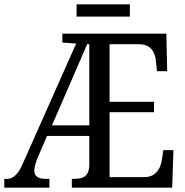

<svg xmlns="http://www.w3.org/2000/svg" viewBox="-21 -870 858 890"><path d="M-1 0V-41H13Q28 -41 40.5 -49.5Q53 -58 65 -75Q77 -92 88 -119L332 -668L268 -673V-714H750L754 -540H707L702 -582Q701 -604 693 -623Q685 -642 669 -653Q653 -664 626 -665H487V-398H693V-350H487V-49H647Q675 -49 692 -61Q709 -73 718 -91.5Q727 -110 730 -132L736 -174H783L777 0H312V-41H325Q344 -41 359.5 -46Q375 -51 384 -65.5Q393 -80 393 -110V-240H197L151 -133Q145 -117 141.5 -103Q138 -89 138 -80Q138 -60 151 -50.5Q164 -41 189 -41H208V0ZM220 -289H393V-665H383ZM334 -793V-850H581V-793Z"/></svg>

Font: Noto Serif Condensed
Style: Regular
Weight: 400
Width: 3
Designer: Monotype Design Team
Foundry: Monotype Imaging Inc.
Version: Version 2.015